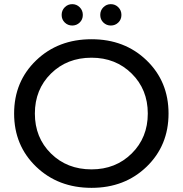

<svg xmlns="http://www.w3.org/2000/svg" viewBox="-20 -897 880 925"><path d="M364 -788.5Q349 -774 328 -774Q307 -774 292 -788.5Q277 -803 277 -825Q277 -847 292 -862Q307 -877 328 -877Q349 -877 364 -862Q379 -847 379 -825Q379 -803 364 -788.5ZM550 -788.5Q535 -774 514 -774Q493 -774 478 -788.5Q463 -803 463 -825Q463 -847 478 -862Q493 -877 514 -877Q535 -877 550 -862Q565 -847 565 -825Q565 -803 550 -788.5ZM421 8Q260 8 154 -94Q48 -196 48 -350Q48 -504 154 -606Q260 -708 421 -708Q581 -708 686.5 -606Q792 -504 792 -350Q792 -196 686.5 -94Q581 8 421 8ZM421 -81Q537 -81 614.5 -157.5Q692 -234 692 -350Q692 -466 614.5 -542.5Q537 -619 421 -619Q303 -619 225.5 -542.5Q148 -466 148 -350Q148 -234 225.5 -157.5Q303 -81 421 -81Z"/></svg>

Font: Montserrat
Style: Regular
Weight: 500
Designer: Julieta Ulanovsky
Foundry: Julieta Ulanovsky
Version: Version 7.200;PS 007.200;hotconv 1.0.88;makeotf.lib2.5.64775